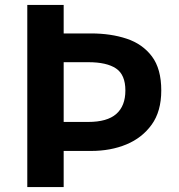

<svg xmlns="http://www.w3.org/2000/svg" viewBox="-20 -761 730 781"><path d="M91 0V-741H239V-625H350Q431 -625 495.5 -603.5Q560 -582 598 -531.5Q636 -481 636 -393Q636 -308 597 -254Q558 -200 494 -173.5Q430 -147 350 -147H239V0ZM239 -265H339Q416 -265 453 -297.5Q490 -330 490 -393Q490 -457 452 -482.5Q414 -508 339 -508H239Z"/></svg>

Font: Noto Sans KR Thin
Style: Bold
Weight: 700
Version: Version 2.004-H2;hotconv 1.0.118;makeotfexe 2.5.65603